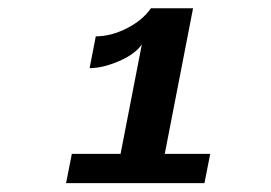

<svg xmlns="http://www.w3.org/2000/svg" viewBox="-20 -708 640 454"><path d="M136.2 -274.9 149.9 -344.2H265.1L315.4 -603Q299.8 -580.1 261.5 -563.5Q223.1 -546.9 191.9 -546.9L206.5 -622.1Q242.7 -622.1 280 -641.1Q317.4 -660.2 336.9 -688.5H436.5L369.6 -344.2H477.1L463.4 -274.9Z"/></svg>

Font: Cousine
Style: Bold Italic
Weight: 700
Italic angle: -12°
Monospace: yes
Designer: Steve Matteson
Foundry: Ascender Corporation
Version: Version 1.20